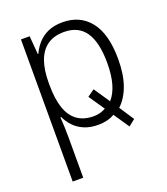

<svg xmlns="http://www.w3.org/2000/svg" viewBox="-142 -641 847 975"><g transform="rotate(-20 282.0 -153.0)"><path d="M304 10Q260 10 227.5 -4Q195 -18 173.5 -41Q152 -64 139 -92H135Q137 -64 138 -36Q139 -8 139 17V236H82V-532H129L137 -433H140Q153 -462 175 -487Q197 -512 230 -527Q263 -542 309 -542Q404 -542 458 -473.5Q512 -405 512 -269Q512 -187 491 -128.5Q470 -70 432 -35L484 44L449 72L392 -12Q374 -1 351.5 4.5Q329 10 304 10ZM300 -493Q245 -493 209.5 -468Q174 -443 156.5 -395Q139 -347 139 -278V-266Q139 -190 156 -140Q173 -90 208 -64.5Q243 -39 297 -39Q315 -39 331.5 -43.5Q348 -48 362 -56L304 -141L342 -168L400 -82Q426 -111 439.5 -157.5Q453 -204 453 -270Q453 -382 415 -437.5Q377 -493 300 -493Z"/></g></svg>

Font: Noto Sans Display Light
Style: Regular
Weight: 300
Designer: Monotype Design Team
Foundry: Monotype Imaging Inc.
Version: Version 2.003